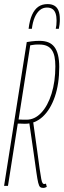

<svg xmlns="http://www.w3.org/2000/svg" viewBox="-21 -910 313 940"><path d="M-1 0 110 -704Q122 -706 133 -707.5Q144 -709 154 -709.5Q164 -710 173 -710Q197 -710 215 -703Q233 -696 245 -680.5Q257 -665 263 -640.5Q269 -616 269 -582Q269 -499 247.5 -436.5Q226 -374 188.5 -339Q151 -304 101 -304Q93 -304 86.5 -304.5Q80 -305 75 -305Q70 -305 66 -305L18 0ZM191 10Q181 10 175.5 5.5Q170 1 166 -15.5Q162 -32 157 -67Q152 -102 143.5 -163Q135 -224 121 -318L140 -323Q153 -234 160.5 -176Q168 -118 173 -84Q178 -50 181 -34Q184 -18 187.5 -13.5Q191 -9 195 -9Q197 -9 198.5 -9.5Q200 -10 204 -11L208 5Q206 6 201 8Q196 10 191 10ZM109 -324Q149 -324 181 -358Q213 -392 231.5 -451.5Q250 -511 250 -585Q250 -612 246 -632Q242 -652 232.5 -665.5Q223 -679 208 -685.5Q193 -692 171 -692Q166 -692 161 -692Q156 -692 150.5 -691.5Q145 -691 139 -690Q133 -689 127 -688L70 -325Q76 -325 82 -324.5Q88 -324 95 -324Q102 -324 109 -324ZM212 -890Q232 -890 245.5 -882Q259 -874 265.5 -857.5Q272 -841 272 -816Q272 -803 270.5 -790Q269 -777 267 -769H252Q254 -778 255 -787.5Q256 -797 256 -809Q256 -830 251 -844.5Q246 -859 235.5 -866Q225 -873 209 -873Q189 -873 174 -860.5Q159 -848 149 -825Q139 -802 135 -769H119Q124 -811 136 -837.5Q148 -864 166.5 -877Q185 -890 212 -890Z"/></svg>

Font: Georama
Style: Italic
Weight: 400
Width: 2
Italic angle: -9°
Designer: Jean-Baptiste Levee
Foundry: Production Type
Version: Version 1.000